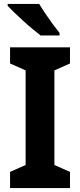

<svg xmlns="http://www.w3.org/2000/svg" viewBox="-20 -954 406 974"><path d="M335 0H31V-82L110 -117V-597L31 -632V-714H335V-632L256 -597V-117L335 -82ZM179 -934Q192 -912 210.5 -884.5Q229 -857 248.5 -830.5Q268 -804 282 -787V-774H186Q169 -787 145.5 -806.5Q122 -826 98 -848Q74 -870 53 -890Q32 -910 19 -924V-934Z"/></svg>

Font: Noto Sans Ethiopic SemiCondensed
Style: Bold
Weight: 700
Width: 4
Designer: Monotype Design Team
Foundry: Monotype Imaging Inc.
Version: Version 2.102; ttfautohint (v1.8.4.7-5d5b)